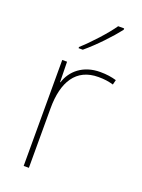

<svg xmlns="http://www.w3.org/2000/svg" viewBox="-145 -899 666 899"><g transform="rotate(20 187.5 -449.0)"><path d="M313 -825V-832H283C254 -789 189 -718 144 -678V-672H165C218 -716 278 -780 313 -825ZM278 -602C193 -602 138 -554 119 -493H117L115 -594H91V-66H117V-363C117 -494 167 -577 278 -577C308 -577 328 -574 353 -567L359 -591C335 -598 310 -602 278 -602Z"/></g></svg>

Font: Noto Sans Malayalam UI Thin
Style: Regular
Weight: 100
Designer: Jelle Bosma - Monotype Design Team
Foundry: Monotype Imaging Inc.
Version: Version 2.104